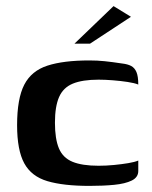

<svg xmlns="http://www.w3.org/2000/svg" viewBox="-20 -603 499 629"><path d="M273 6Q188 6 135.5 -9.5Q83 -25 59.5 -68Q36 -111 36 -193Q36 -280 59.5 -325.5Q83 -371 135.5 -388Q188 -405 273 -405Q299 -405 323 -402.5Q347 -400 380 -395Q398 -393 409.5 -387Q421 -381 427 -367Q433 -353 433 -326Q421 -331 398 -334.5Q375 -338 349.5 -340Q324 -342 303 -342Q250 -342 218.5 -329Q187 -316 173.5 -285Q160 -254 160 -201Q160 -148 173 -117Q186 -86 217.5 -73Q249 -60 303 -60Q328 -60 353.5 -62.5Q379 -65 400 -68.5Q421 -72 433 -77V-43Q433 -22 411.5 -11.5Q390 -1 354 2.5Q318 6 273 6ZM224 -460 352 -583 409 -548 275 -460Z"/></svg>

Font: Genos SemiBold
Style: Regular
Weight: 600
Designer: Robert E. Leuschke
Foundry: Robert E. Leuschke
Version: Version 1.010